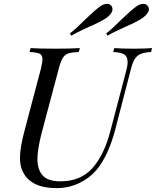

<svg xmlns="http://www.w3.org/2000/svg" viewBox="-20 -956 804 990"><path d="M638 -636Q638 -664 621 -675Q604 -686 564 -688L569 -708Q604 -705 670 -705Q729 -705 764 -708L759 -688Q724 -686 704.5 -677.5Q685 -669 673.5 -649.5Q662 -630 653 -592L575 -291Q539 -153 477 -79Q440 -36 386.5 -11Q333 14 272 14Q165 14 118 -40Q100 -61 91.5 -85.5Q83 -110 83 -142Q83 -196 108 -288L191 -602Q199 -636 199 -650Q199 -672 184.5 -679Q170 -686 132 -688L138 -708Q178 -705 267 -705Q344 -705 392 -708L386 -688Q349 -686 331.5 -680Q314 -674 303.5 -657Q293 -640 283 -602L195 -271Q173 -186 173 -136Q173 -81 200.5 -51Q228 -21 291 -21Q396 -21 456.5 -89Q517 -157 549 -280L631 -592Q638 -617 638 -636ZM608 -857Q658 -905 682 -922Q700 -936 719 -936Q735 -936 743 -924Q748 -916 748 -909Q748 -888 715 -863Q685 -843 627 -818Q619 -814 589.5 -800.5Q560 -787 534 -772L528 -784Q558 -807 608 -857ZM421 -857Q471 -905 495 -922Q502 -928 512.5 -932Q523 -936 532 -936Q549 -936 557 -922Q560 -915 560 -908Q560 -887 528 -863Q498 -843 440 -818Q432 -814 402.5 -800.5Q373 -787 347 -772L341 -784Q371 -807 421 -857Z"/></svg>

Font: Playfair Display
Style: Italic
Weight: 400
Italic angle: -14°
Designer: Claus Eggers Sørensen
Foundry: Claus Eggers Sørensen
Version: Version 1.200; ttfautohint (v1.6)